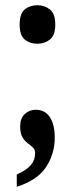

<svg xmlns="http://www.w3.org/2000/svg" viewBox="-20 -559 286 733"><path d="M123 -392Q94 -392 74.5 -408Q55 -424 55 -465Q55 -507 74.5 -523Q94 -539 123 -539Q150 -539 170.5 -523Q191 -507 191 -465Q191 -424 170.5 -408Q150 -392 123 -392ZM44 107Q79 92 96.5 72.5Q114 53 114 25Q114 12 105.5 4Q97 -4 85.5 -12.5Q74 -21 65.5 -35.5Q57 -50 57 -77Q57 -107 74.5 -123.5Q92 -140 116 -140Q152 -140 170.5 -111.5Q189 -83 189 -33Q189 28 156 78.5Q123 129 44 154Z"/></svg>

Font: Noto Serif Hebrew ExtraCondensed
Style: Bold
Weight: 700
Width: 2
Designer: Monotype Design Team
Foundry: Monotype Imaging Inc.
Version: Version 2.004; ttfautohint (v1.8.4.7-5d5b)